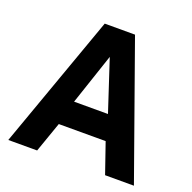

<svg xmlns="http://www.w3.org/2000/svg" viewBox="-130 -872 999 1001"><g transform="rotate(20 369.5 -371.0)"><path d="M19 0H179L238 -168H498L556 0H716L452 -742H284ZM273 -305 368 -588 461 -305Z"/></g></svg>

Font: 18Franklin
Style: Bold
Weight: 700
Designer: Pablo Impallari, Rodrigo Fuenzalida (Modified by Dan O. Williams)
Version: Version 0.025;PS 000.025;hotconv 1.0.88;makeotf.lib2.5.64775